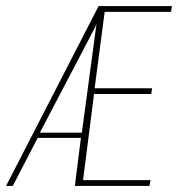

<svg xmlns="http://www.w3.org/2000/svg" viewBox="-47 -611 593 631"><path d="M-27 0 277 -591H518L515 -572H297L264 -321H453L450 -302H262L226 -19H448L444 0H199L219 -158H77L-5 0ZM84 -175H222L269 -524L271 -534L268 -526Z"/></svg>

Font: Alumni Sans Thin Thin
Style: Italic
Weight: 250
Italic angle: -8°
Version: Version 1.016